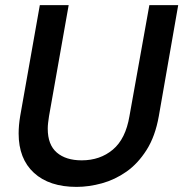

<svg xmlns="http://www.w3.org/2000/svg" viewBox="-20 -720 718 752"><path d="M280 12Q173 12 113 -43Q53 -98 53 -197Q53 -229 59 -265L136 -700H249L172 -265Q170 -252 168.5 -239.5Q167 -227 167 -216Q167 -153 202.5 -122.5Q238 -92 300 -92Q372 -92 422 -134Q472 -176 487 -265L565 -700H678L602 -265Q588 -186 554 -132.5Q520 -79 475 -47.5Q430 -16 379 -2Q328 12 280 12Z"/></svg>

Font: Rethink Sans SemiBold
Style: Italic
Weight: 600
Italic angle: -10°
Designer: The Rethink Sans project authors (Hans Thiessen). DM Sans designed by Colophon Foundry.
Foundry: Rethink Communications LLC
Version: Version 1.001